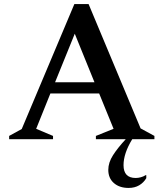

<svg xmlns="http://www.w3.org/2000/svg" viewBox="-20 -685 804 945"><path d="M588 128Q588 191 648 191Q660 191 673 187.5Q686 184 697 177H700V192Q687 214 665 227Q643 240 613 240Q568 240 540.5 216Q513 192 513 151Q513 115 536.5 78.5Q560 42 599 0H452V-16L539 -51L468 -225H228L158 -51L241 -16V0H25V-16L87 -50L346 -665H416L672 -53L740 -16V0H631Q588 70 588 128ZM251 -280H445L348 -519Z"/></svg>

Font: Spectral SC SemiBold
Style: Regular
Weight: 600
Designer: Jean-Baptiste Levee
Foundry: Production Type
Version: Version 2.001